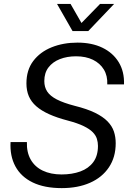

<svg xmlns="http://www.w3.org/2000/svg" viewBox="-20 -958 671 988"><path d="M297.7 10Q208.7 10 148.4 -19.1Q88.1 -48.3 59.2 -101.9Q30.3 -155.4 34.3 -227.1H118.4Q116.7 -174.4 138 -136.9Q159.3 -99.4 200.1 -79.9Q241 -60.3 297 -60.3Q351.1 -60.3 393.6 -75.8Q436 -91.3 460.1 -123.9Q484.1 -156.4 484.1 -207.3Q484.1 -225.7 478.6 -243.6Q473 -261.6 457.1 -277.9Q441.3 -294.1 410.3 -309.2Q379.3 -324.3 328.4 -337.7Q272.7 -352.3 232.7 -370.4Q192.7 -388.4 166.6 -411.3Q140.6 -434.1 128.3 -463Q116 -491.9 116 -529Q116 -597.6 151.1 -644.1Q186.3 -690.7 245.9 -714.7Q305.6 -738.7 378.9 -738.7Q452.9 -738.7 507.1 -712.4Q561.4 -686.1 590.9 -637.9Q620.4 -589.6 618.1 -523.6H532Q534 -568 514.4 -600.2Q494.9 -632.4 458.3 -650.4Q421.7 -668.3 371.1 -668.3Q325 -668.3 288 -653.8Q251 -639.3 229.5 -611.1Q208 -583 208 -540.9Q208 -509.9 222.8 -487.1Q237.6 -464.3 272 -446.4Q306.4 -428.6 364.6 -413.4Q427.9 -397.7 469 -377.6Q510.1 -357.4 533.4 -333.4Q556.7 -309.4 566.1 -281.4Q575.4 -253.4 575.4 -221Q575.4 -149.1 540.5 -97.1Q505.6 -45 443.2 -17.5Q380.9 10 297.7 10ZM353.3 -798.1 273.4 -937.9H343L399.3 -839.7L495 -937.9H567.4L434.1 -798.1Z"/></svg>

Font: Mona Sans
Style: Italic
Weight: 200
Italic angle: -11.6951°
Designer: Deni Anggara
Foundry: GitHub
Version: Version 2.000